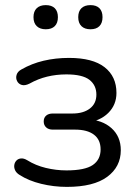

<svg xmlns="http://www.w3.org/2000/svg" viewBox="-20 -722 538 751"><path d="M241.5 9Q190 9 141 -3Q92 -15 57 -37.5Q44.5 -45 39.5 -55.2Q34.5 -65.5 35.8 -75.8Q37 -86 43.8 -93.5Q50.5 -101 61.8 -102.2Q73 -103.5 87 -95Q119 -75 159.2 -65.2Q199.5 -55.5 240 -55.5Q312 -55.5 342.8 -76.5Q373.5 -97.5 373.5 -137.5Q373.5 -175.5 347.5 -195.2Q321.5 -215 273.5 -215H186.5Q170 -215 160.5 -223.8Q151 -232.5 151 -247Q151 -261.5 160.5 -269.8Q170 -278 186.5 -278H263.5Q306 -278 331.5 -297.5Q357 -317 357 -352Q357 -388.5 329.8 -409.8Q302.5 -431 239.5 -431Q200 -431 164.2 -422.2Q128.5 -413.5 95.5 -395Q77.5 -386 65 -389.8Q52.5 -393.5 46.8 -405Q41 -416.5 45 -429.5Q49 -442.5 64 -450.5Q104 -473.5 150.8 -484.5Q197.5 -495.5 250 -495.5Q342.5 -495.5 389 -459.2Q435.5 -423 435.5 -358.5Q435.5 -312 403.5 -280.2Q371.5 -248.5 319 -242.5V-255.5Q379.5 -253.5 416 -220.8Q452.5 -188 452.5 -134.5Q452.5 -69.5 399.2 -30.2Q346 9 241.5 9ZM334 -607.5Q311 -607.5 298.5 -619.8Q286 -632 286 -654.9Q286 -677.7 298.5 -689.9Q311 -702 333.9 -702Q356.7 -702 368.9 -689.9Q381 -677.7 381 -654.9Q381 -632 368.9 -619.8Q356.8 -607.5 334 -607.5ZM159 -607.5Q136.4 -607.5 123.7 -619.8Q111 -632 111 -654.9Q111 -677.7 123.7 -689.9Q136.4 -702 159 -702Q182 -702 194.3 -689.9Q206.5 -677.7 206.5 -654.9Q206.5 -632 194.3 -619.8Q182 -607.5 159 -607.5Z"/></svg>

Font: Nunito ExtraLight
Style: Regular
Weight: 200
Designer: Vernon Adams
Foundry: Vernon Adams
Version: Version 3.602;April 4, 2023;FontCreator 14.0.0.2856 64-bit